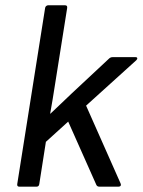

<svg xmlns="http://www.w3.org/2000/svg" viewBox="-20 -703 537 723"><path d="M53.2 0Q43.5 0 44.9 -9.8L149.9 -672.9Q150.4 -677.2 153.8 -680.2Q157.2 -683.1 161.1 -683.1H225.1Q234.4 -683.1 232.9 -672.9L188 -390.1Q178.2 -326.2 168.9 -274.9H169.9Q182.6 -287.1 209.5 -312.5Q236.3 -337.9 250 -351.1L390.1 -481.9Q396 -487.8 403.8 -487.8H490.2Q496.1 -487.8 496.8 -484.1Q497.6 -480.5 493.2 -476.1L304.2 -305.2L434.1 -12.2Q436.5 -6.8 434.1 -3.4Q431.6 0 425.8 0H355Q345.7 0 342.8 -6.8L236.8 -245.1L152.8 -168.9L127.9 -9.8Q126.5 0 117.2 0Z"/></svg>

Font: Sofia Sans
Style: Italic
Weight: 400
Italic angle: -9°
Designer: Botio Nikoltchev, Ani Petrova
Foundry: lettersoup
Version: Version 4.100